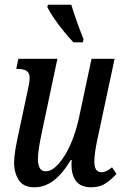

<svg xmlns="http://www.w3.org/2000/svg" viewBox="-20 -786 537 816"><path d="M292 -606Q273 -626 251.5 -652.5Q230 -679 211 -706.5Q192 -734 181 -756L184 -766H283Q292 -735 307.5 -692Q323 -649 335 -619L332 -606ZM126 10Q80 10 60 -20.5Q40 -51 40 -95Q40 -119 45.5 -151Q51 -183 58 -215L101 -417Q106 -439 106 -454Q106 -477 92.5 -485Q79 -493 58 -493H49L58 -536H224L160 -234Q151 -192 146 -161Q141 -130 141 -107Q141 -90 148 -74Q155 -58 175 -58Q196 -58 217.5 -78Q239 -98 258.5 -131Q278 -164 292.5 -204.5Q307 -245 316 -287L369 -536H467L394 -194Q388 -167 384.5 -142Q381 -117 381 -99Q381 -54 411 -54Q433 -54 456 -75L475 -47Q458 -27 431.5 -8.5Q405 10 369 10Q324 10 304 -15.5Q284 -41 284 -84Q284 -89 284 -94.5Q284 -100 285 -106H281Q244 -45 206.5 -17.5Q169 10 126 10Z"/></svg>

Font: Noto Serif ExtraCondensed Medium
Style: Italic
Weight: 500
Width: 2
Italic angle: -12°
Designer: Monotype Design Team
Foundry: Monotype Imaging Inc.
Version: Version 2.013; ttfautohint (v1.8.4.7-5d5b)